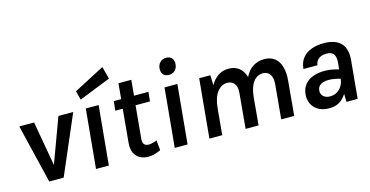

<svg xmlns="http://www.w3.org/2000/svg" viewBox="-79 -1144 2949 1531"><g transform="rotate(-15 1396.0 -379.0)"><path d="M56.9 -486H179L244 -118L379.9 -486H502.1L293 0H174Z M560 0 606.1 -487H712.1L666 0ZM585.4 -565.9 565.9 -639.7 819 -771.8 846.4 -669.8Z M990.6 14Q952.1 14 921.8 -2Q891.4 -18 875.9 -51Q860.5 -83.9 864.9 -134.9L892.1 -429.6L912.6 -409.1H829L837.1 -486H920.5L895.8 -463.5L909.9 -614H1015.9L1001.8 -463.5L981.5 -486H1122.9L1115.1 -409.1H973.5L998 -429.6L971 -138.9Q968.1 -108.3 980 -93.7Q991.9 -79 1018.8 -79Q1031.9 -79 1048 -82.9Q1064.1 -86.7 1084.9 -95L1092.9 -12Q1067 -0.9 1042.6 6.5Q1018.2 14 990.6 14Z M1316.7 -574Q1285.6 -574 1270.2 -592.3Q1254.8 -610.7 1256.7 -643Q1259.6 -673.9 1278.9 -693Q1298.2 -712 1328.9 -712Q1359.7 -712 1375.4 -693.3Q1391.1 -674.5 1388.9 -643Q1386 -610.4 1366.4 -592.2Q1346.8 -574 1316.7 -574ZM1210 0 1256.1 -487H1362.1L1316 0Z M1496.1 0 1542 -486H1633.9Q1634.8 -465 1635.6 -444.6Q1636.3 -424.2 1637 -403Q1664.1 -451 1701.7 -475Q1739.4 -499.1 1784.6 -499.1Q1839.5 -499.1 1873.5 -471.1Q1907.5 -443.2 1921.1 -394.1Q1949 -449.9 1990 -474.5Q2031 -499.1 2079.8 -499.1Q2134 -499.1 2167.4 -472.4Q2200.9 -445.7 2214.5 -397.3Q2228.1 -349 2222.1 -284L2196.1 0H2089L2115.1 -284Q2119.5 -337.5 2099.2 -365.3Q2078.9 -393 2041.4 -393Q2009.4 -393 1984.1 -373.9Q1958.9 -354.8 1943.1 -316.5Q1927.4 -278.3 1922 -220L1902.1 0H1795L1821 -284Q1827.1 -338.2 1806.2 -365.6Q1785.2 -393 1748.6 -393Q1699.9 -393 1665.2 -348.8Q1630.5 -304.7 1622 -216.9L1602.1 0Z M2483.8 14Q2428.8 14 2392.6 -7.8Q2356.3 -29.6 2340.1 -65.3Q2324 -100.9 2328.1 -142Q2332.2 -188.6 2357 -220.1Q2381.8 -251.5 2423.8 -267.8Q2465.8 -284.1 2520.5 -284.1Q2552.7 -284.1 2581.7 -278.7Q2610.7 -273.3 2638 -264.9L2642.9 -313Q2648.5 -364 2631.8 -388.5Q2615.1 -413 2571.6 -413Q2545.6 -413 2525.9 -404.6Q2506.1 -396.2 2494.3 -380.4Q2482.5 -364.6 2480 -341.9H2364Q2369.2 -398.4 2398.1 -432.9Q2426.9 -467.5 2472.2 -483.3Q2517.5 -499.1 2571.6 -499.1Q2667.2 -499.1 2712.6 -452.2Q2758 -405.3 2749 -308.9L2720 0H2627.9Q2627.2 -16.6 2627 -33.1Q2626.9 -49.5 2626 -66.1Q2600.5 -26.5 2567 -6.3Q2533.4 14 2483.8 14ZM2514.1 -75.9Q2545.4 -75.9 2570.5 -90.6Q2595.5 -105.4 2611.5 -131.1Q2627.5 -156.9 2631 -189.9Q2609.4 -196.6 2583.1 -201.3Q2556.8 -206 2533.7 -206Q2497.2 -206 2470.6 -191.3Q2444 -176.5 2441.1 -142Q2439 -113.5 2459 -94.7Q2479.1 -75.9 2514.1 -75.9Z"/></g></svg>

Font: Karla
Style: Italic
Weight: 400
Italic angle: -8°
Designer: Jonathan Pinhorn
Version: Version 2.004;gftools[0.9.33]